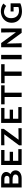

<svg xmlns="http://www.w3.org/2000/svg" viewBox="1920 -2436 524 4403"><g transform="rotate(-90 2181.5 -235.0)"><path d="M476 -142Q476 -79 426.5 -39.5Q377 0 293 0H84V-470H289Q355 -470 397 -438Q439 -406 439 -355Q439 -328 426 -302.5Q413 -277 390 -257Q431 -240 453.5 -210.5Q476 -181 476 -142ZM175 -396V-281H287Q315 -281 332.5 -296.5Q350 -312 350 -338Q350 -362 332 -379Q314 -396 277 -396ZM381 -142Q381 -208 269 -208H175V-75H296Q337 -75 359 -93Q381 -111 381 -142Z M962 -77V0H598V-470H942V-394H695V-274H902V-198H695V-77Z M1442 -74V0H1050V-59L1303 -399L1051 -395V-470H1428V-411L1178 -70Z M1927 -77V0H1563V-470H1907V-394H1660V-274H1867V-198H1660V-77Z M2426 -391H2258V0H2158V-391H1990V-470H2426Z M2910 -391H2742V0H2642V-391H2474V-470H2910Z M3023 -470H3125V0H3023Z M3730 -470V0H3629L3383 -338L3391 0H3298V-470H3396L3643 -131L3637 -470Z M4306 -253V-31Q4267 -12 4218 -2.5Q4169 7 4123 7Q4042 7 3982.5 -23Q3923 -53 3892 -106.5Q3861 -160 3861 -229Q3861 -306 3899 -362.5Q3937 -419 3997.5 -448Q4058 -477 4126 -477Q4173 -477 4218.5 -463Q4264 -449 4301 -420L4247 -355Q4215 -379 4179 -392Q4143 -405 4110 -405Q4049 -405 4007.5 -363Q3966 -321 3966 -241Q3966 -158 4011 -109.5Q4056 -61 4139 -61Q4182 -61 4222 -73V-185H4119V-253Z"/></g></svg>

Font: Ysabeau SC Semibold
Style: Regular
Weight: 600
Designer: Christian Thalmann (Catharsis Fonts)
Version: Version 0.003